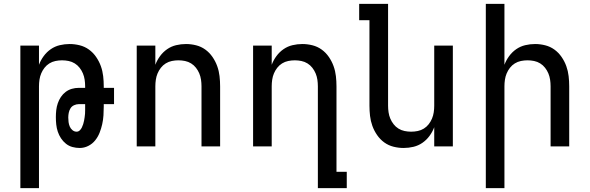

<svg xmlns="http://www.w3.org/2000/svg" viewBox="-20 -755 3040 990"><path d="M85 215V-520H181V-421Q190 -445 205.5 -466Q221 -487 242 -501.5Q263 -516 288 -522Q313 -528 339 -528Q365 -528 391 -521.5Q417 -515 438.5 -499.5Q460 -484 475.5 -461.5Q491 -439 500 -414Q509 -389 512 -362.5Q515 -336 515 -310V-302H568V-218H515V-206Q515 -183 513.5 -160Q512 -137 507 -114.5Q502 -92 493.5 -70.5Q485 -49 470.5 -31Q456 -13 435 -2.5Q414 8 391 8Q372 8 353.5 3Q335 -2 320 -14Q305 -26 294.5 -42Q284 -58 278 -76Q272 -94 270 -113Q268 -132 268 -151Q268 -169 270 -187Q272 -205 278 -222.5Q284 -240 294 -255Q304 -270 318.5 -281Q333 -292 350.5 -297Q368 -302 386 -302H419V-310Q419 -327 416.5 -344Q414 -361 407.5 -376.5Q401 -392 390.5 -405.5Q380 -419 365.5 -428Q351 -437 334 -440.5Q317 -444 300 -444Q283 -444 266 -440.5Q249 -437 234.5 -428Q220 -419 209.5 -405.5Q199 -392 192.5 -376.5Q186 -361 183.5 -344Q181 -327 181 -310V215ZM375 -76Q384 -76 391 -82.5Q398 -89 402 -97.5Q406 -106 409 -115Q412 -124 413.5 -133Q415 -142 416.5 -151Q418 -160 418.5 -169Q419 -178 419 -187.5Q419 -197 419 -206V-218H386Q374 -218 362 -212.5Q350 -207 343.5 -196.5Q337 -186 334.5 -173.5Q332 -161 332 -149Q332 -137 333.5 -125.5Q335 -114 339.5 -103Q344 -92 353.5 -84Q363 -76 375 -76Z M685 0V-520H781V-421Q790 -445 805.5 -466Q821 -487 842 -501.5Q863 -516 888 -522Q913 -528 939 -528Q965 -528 991 -521.5Q1017 -515 1038.5 -499.5Q1060 -484 1075.5 -461.5Q1091 -439 1100 -414Q1109 -389 1112 -362.5Q1115 -336 1115 -310V0H1019V-310Q1019 -327 1016.5 -344Q1014 -361 1007.5 -376.5Q1001 -392 990.5 -405.5Q980 -419 965.5 -428Q951 -437 934 -440.5Q917 -444 900 -444Q883 -444 866 -440.5Q849 -437 834.5 -428Q820 -419 809.5 -405.5Q799 -392 792.5 -376.5Q786 -361 783.5 -344Q781 -327 781 -310V0Z M1619 215V-310Q1619 -327 1616.5 -344Q1614 -361 1607.5 -376.5Q1601 -392 1590.5 -405.5Q1580 -419 1565.5 -428Q1551 -437 1534 -440.5Q1517 -444 1500 -444Q1483 -444 1466 -440.5Q1449 -437 1434.5 -428Q1420 -419 1409.5 -405.5Q1399 -392 1392.5 -376.5Q1386 -361 1383.5 -344Q1381 -327 1381 -310V0H1285V-520H1381V-421Q1390 -445 1405.5 -466Q1421 -487 1442 -501.5Q1463 -516 1488 -522Q1513 -528 1539 -528Q1565 -528 1591 -521.5Q1617 -515 1638.5 -499.5Q1660 -484 1675.5 -461.5Q1691 -439 1700 -414Q1709 -389 1712 -362.5Q1715 -336 1715 -310V131H1768V215Z M2061 8Q2035 8 2009 1.5Q1983 -5 1961.5 -20.5Q1940 -36 1924.5 -58.5Q1909 -81 1900 -106Q1891 -131 1888 -157.5Q1885 -184 1885 -210V-651H1832V-735H1981V-210Q1981 -193 1983.5 -176Q1986 -159 1992.5 -143.5Q1999 -128 2009.5 -114.5Q2020 -101 2034.5 -92Q2049 -83 2066 -79.5Q2083 -76 2100 -76Q2117 -76 2134 -79.5Q2151 -83 2165.5 -92Q2180 -101 2190.5 -114.5Q2201 -128 2207.5 -143.5Q2214 -159 2216.5 -176Q2219 -193 2219 -210V-520H2315V0H2219V-99Q2210 -75 2194.5 -54Q2179 -33 2158 -18.5Q2137 -4 2112 2Q2087 8 2061 8Z M2485 215V-735H2581V-421Q2590 -445 2605.5 -466Q2621 -487 2642 -501.5Q2663 -516 2688 -522Q2713 -528 2739 -528Q2765 -528 2791 -521.5Q2817 -515 2838.5 -499.5Q2860 -484 2875.5 -461.5Q2891 -439 2900 -414Q2909 -389 2912 -362.5Q2915 -336 2915 -310V0H2819V-310Q2819 -327 2816.5 -344Q2814 -361 2807.5 -376.5Q2801 -392 2790.5 -405.5Q2780 -419 2765.5 -428Q2751 -437 2734 -440.5Q2717 -444 2700 -444Q2683 -444 2666 -440.5Q2649 -437 2634.5 -428Q2620 -419 2609.5 -405.5Q2599 -392 2592.5 -376.5Q2586 -361 2583.5 -344Q2581 -327 2581 -310V215Z"/></svg>

Font: Iosevka Medium Extended
Style: Regular
Weight: 500
Width: 7
Monospace: yes
Designer: Belleve Invis
Foundry: Belleve Invis
Version: Version 32.5.0; ttfautohint (v1.8.4)